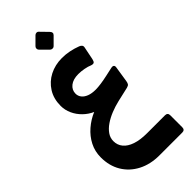

<svg xmlns="http://www.w3.org/2000/svg" viewBox="-358 -860 1296 1296"><g transform="rotate(-45 290.0 -211.5)"><path d="M309.7 374.4Q223.6 374.4 158.1 340.2Q92.6 306.1 56.3 245.5Q20 184.9 20 104.2Q20 47.2 44.7 -1.1Q69.4 -49.4 111.8 -86.1Q154.3 -122.8 205.4 -144.3Q168 -160.8 138 -190.1Q108 -219.5 91.1 -256.7Q74.3 -293.9 74.3 -332.9Q74.3 -401.1 105.8 -451.2Q137.4 -501.4 190.4 -528.7Q243.5 -556 309.1 -556Q344.1 -556 379.4 -548.9Q414.6 -541.7 447.2 -529.2Q459.4 -524.5 465 -516.5Q470.6 -508.5 467.5 -496.1L449 -404.5Q445 -386.5 437.4 -381.4Q429.9 -376.3 413.5 -381.6Q393.5 -390.5 364.9 -395.8Q336.2 -401.1 310.7 -401.1Q260.6 -401.1 232.1 -378.4Q203.6 -355.6 203.6 -320.5Q203.6 -298.6 217.1 -281.1Q230.6 -263.5 256.6 -253.4Q282.5 -243.4 319.6 -243.4Q341.5 -243.4 371.7 -247.7Q401.9 -252 435.2 -259.4Q468.6 -266.9 500.5 -273.7Q512.6 -276.1 519.2 -270.4Q525.7 -264.6 523.7 -251.4L506.2 -138.9Q503.9 -123.6 498.5 -115.5Q493.1 -107.4 477.1 -103.5L373.2 -79.6Q332.4 -70 294 -54.6Q255.6 -39.1 224.9 -18.1Q194.1 2.9 175.9 29.1Q157.6 55.3 157.6 86.6Q157.6 124.3 180.4 151.8Q203.1 179.3 247.3 194.4Q291.5 209.5 356.7 209.5H527.4Q552.9 209.5 552.9 235V348.9Q552.9 374.4 527.4 374.4ZM325.4 -651.4Q318.9 -644.9 308.8 -645.4Q298.7 -645.9 291.9 -652.4L239.2 -705Q232.1 -712.5 232.1 -721.9Q232.1 -731.4 239.2 -738.5L291.9 -791.1Q298.7 -798 308.3 -798.3Q317.9 -798.6 324.4 -791.1L375.7 -738.5Q394 -720 378 -704Z"/></g></svg>

Font: Rubik Light
Style: Italic
Weight: 300
Italic angle: -12°
Designer: Hubert and Fischer
Foundry: Hubert and Fischer
Version: Version 2.300;gftools[0.9.30]